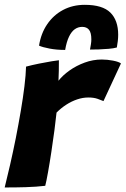

<svg xmlns="http://www.w3.org/2000/svg" viewBox="-23 -789 531 811"><path d="M224 -447.9Q241.5 -470.5 270.4 -491.1Q299.2 -511.6 334.6 -524.6Q369.9 -537.6 406.8 -537.6Q430.6 -537.6 454.9 -532.8Q479.2 -528 487.9 -521L414.1 -362Q404.2 -366.4 388.4 -371.8Q372.5 -377.2 350.1 -377.2Q326.9 -377.2 303.1 -369.2Q279.2 -361.2 257.1 -346.9Q234.9 -332.6 215.8 -313.4Q212.9 -284 207 -239.4Q201.1 -194.8 193.9 -147.4Q186.8 -100.1 179.8 -61.4Q172.9 -22.6 168.1 -4.2Q131.8 0.2 85.4 1.6Q39.1 3 -3.2 2.8Q7.6 -40.4 19.9 -94.1Q32.2 -147.9 43.8 -205.9Q55.2 -264 64.8 -320.3Q74.4 -376.6 80.3 -425.1Q86.2 -473.6 87 -507.6Q112.6 -514.4 142.3 -520.4Q172 -526.4 195.5 -530.2Q219 -534.1 225.8 -534.5Q225.8 -517 225.4 -489.8Q225 -462.6 224 -447.9ZM141.9 -596.2Q150 -647.9 176.4 -686.6Q202.8 -725.4 243.5 -747Q284.2 -768.6 335.1 -768.6Q410 -768.6 443.1 -735.9Q476.2 -703.2 476.2 -642.2Q476.2 -629.5 474.6 -615.6Q472.9 -601.8 470.5 -588.4Q457.1 -584.6 436.2 -582.8Q415.2 -580.9 393.8 -580.2Q372.4 -579.6 357.1 -579.6Q359.5 -591.4 361.1 -602.4Q362.8 -613.4 362.8 -622.5Q362.8 -651.1 352.9 -663.3Q343.1 -675.5 324.1 -675.5Q306.9 -675.5 292.9 -665.6Q278.9 -655.6 268.6 -634.3Q258.2 -613 252.2 -578.1Q216 -578.1 186.4 -583.8Q156.8 -589.4 141.9 -596.2Z"/></svg>

Font: Grandstander Thin
Style: Italic
Weight: 100
Italic angle: -15°
Designer: Tyler Finck
Foundry: Etcetera Type Co
Version: Version 1.200